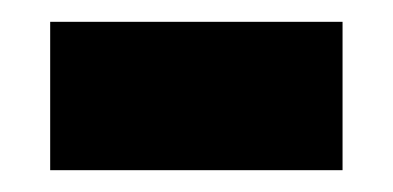

<svg xmlns="http://www.w3.org/2000/svg" viewBox="-20 -356 360 176"><path d="M26 -336H294V-200H26Z"/></svg>

Font: Noto Sans Cham ExtraBold
Style: Regular
Weight: 800
Version: Version 2.002